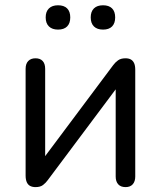

<svg xmlns="http://www.w3.org/2000/svg" viewBox="-20 -720 625 746"><path d="M118 7Q106 7 97.2 2.5Q88.5 -2 84 -12.2Q79.5 -22.5 79.5 -38V-452.5Q79.5 -472.5 89.8 -483Q100 -493.5 118 -493.5Q136 -493.5 145.8 -483Q155.5 -472.5 155.5 -452.5V-80H130.5L419.5 -466.5Q427.5 -477.5 438.5 -485.5Q449.5 -493.5 467.5 -493.5Q480 -493.5 488.2 -489Q496.5 -484.5 501 -474.8Q505.5 -465 505.5 -449V-34Q505.5 -15 495.8 -4Q486 7 468 7Q449 7 439.2 -4Q429.5 -15 429.5 -34V-407H455L165.5 -20Q158 -9.5 147.2 -1.2Q136.5 7 118 7ZM380.5 -605Q357.5 -605 345 -617.2Q332.5 -629.5 332.5 -652.4Q332.5 -675.2 345 -687.4Q357.5 -699.5 380.4 -699.5Q403.2 -699.5 415.4 -687.4Q427.5 -675.2 427.5 -652.4Q427.5 -629.5 415.4 -617.2Q403.3 -605 380.5 -605ZM205.5 -605Q182.9 -605 170.2 -617.2Q157.5 -629.5 157.5 -652.4Q157.5 -675.2 170.2 -687.4Q182.9 -699.5 205.5 -699.5Q228.5 -699.5 240.8 -687.4Q253 -675.2 253 -652.4Q253 -629.5 240.8 -617.2Q228.5 -605 205.5 -605Z"/></svg>

Font: Nunito ExtraLight
Style: Regular
Weight: 200
Designer: Vernon Adams
Foundry: Vernon Adams
Version: Version 3.602;April 4, 2023;FontCreator 14.0.0.2856 64-bit